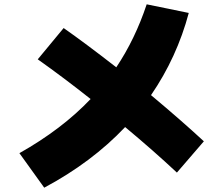

<svg xmlns="http://www.w3.org/2000/svg" viewBox="-20 -810 1040 890"><path d="M660 -790 855 -750Q800 -544 680 -369Q819 -253 925 -155L800 -10Q691 -112 560 -221Q406 -58 185 60L70 -100Q267 -211 400 -351Q275 -450 155 -535L275 -680Q375 -610 519 -498Q606 -628 660 -790Z"/></svg>

Font: Mplus 1p Black
Style: Regular
Weight: 900
Version: Version 1.061